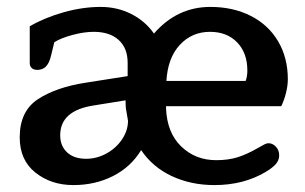

<svg xmlns="http://www.w3.org/2000/svg" viewBox="-20 -521 882 555"><path d="M37 -124Q37 -200 90 -234.5Q143 -269 228 -282L349 -301V-339Q349 -382 323 -405.5Q297 -429 251 -429Q223 -429 189.5 -420Q156 -411 137 -399L127 -358Q122 -338 112.5 -328.5Q103 -319 88 -319Q77 -319 71.5 -324.5Q66 -330 66 -338V-445Q109 -470 164 -485.5Q219 -501 271 -501Q319 -501 359.5 -480.5Q400 -460 425 -424Q492 -501 588 -501Q654 -501 705 -475Q756 -449 784 -401.5Q812 -354 812 -292Q812 -273 806.5 -251.5Q801 -230 793 -214H460V-207Q463 -137 504 -97.5Q545 -58 605 -58Q640 -58 667 -66.5Q694 -75 727 -94Q737 -100 744 -103.5Q751 -107 756 -107Q768 -107 777.5 -97Q787 -87 787 -72Q787 -58 777.5 -47Q768 -36 748 -24Q684 14 600 14Q532 14 476.5 -12Q421 -38 388 -87Q358 -38 306.5 -12Q255 14 192 14Q128 14 82.5 -22Q37 -58 37 -124ZM690 -287Q695 -300 695 -317Q695 -368 665.5 -398.5Q636 -429 587 -429Q535 -429 500 -391.5Q465 -354 461 -287ZM350 -172 344 -207Q343 -215 343 -231L250 -216Q154 -201 154 -130Q154 -99 174 -80.5Q194 -62 229 -62Q260 -62 288 -77.5Q316 -93 333 -118.5Q350 -144 350 -172Z"/></svg>

Font: Maitree Semibold
Style: Regular
Weight: 600
Designer: CadsonDemak Team
Foundry: CadsonDemak
Version: Version 1.000